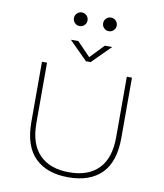

<svg xmlns="http://www.w3.org/2000/svg" viewBox="-110 -1151 1070 1250"><g transform="rotate(10 425.0 -526.0)"><path d="M361 -984.8Q348 -971.5 329 -971.5Q310 -971.5 297 -984.8Q284 -998 284 -1016.5Q284 -1035 297 -1048.2Q310 -1061.5 329 -1061.5Q348 -1061.5 361 -1048.2Q374 -1035 374 -1016.5Q374 -998 361 -984.8ZM554 -984.8Q541 -971.5 522 -971.5Q503 -971.5 490 -984.8Q477 -998 477 -1016.5Q477 -1035 490 -1048.2Q503 -1061.5 522 -1061.5Q541 -1061.5 554 -1048.2Q567 -1035 567 -1016.5Q567 -998 554 -984.8ZM562 -874 441 -753H410L289 -874H338L426 -783L513 -874ZM426.5 11Q284.5 11 206.5 -66.5Q128.5 -144 128.5 -302V-700H162V-300.5Q162 -162.5 231 -92.2Q300 -22 426.5 -22Q553.5 -22 621.5 -92Q689.5 -162 689.5 -300V-700H723.5V-302Q723.5 -143.5 646.5 -66.2Q569.5 11 426.5 11Z"/></g></svg>

Font: League Mono Wide Thin
Style: Regular
Weight: 100
Width: 8
Designer: Tyler Finck
Foundry: The League of Moveable Type / Tyler Finck
Version: Version 2.210